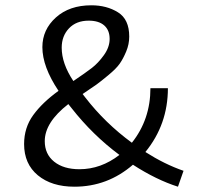

<svg xmlns="http://www.w3.org/2000/svg" viewBox="-20 -700 744 725"><path d="M673 -55 652 5Q570 -21 482 -78Q386 5 261 5Q175 5 123 -38Q71 -81 71 -156Q71 -218 105.5 -265.5Q140 -313 201 -357Q140 -448 140 -522Q140 -588 191 -634Q242 -680 325 -680Q383 -680 425.5 -653.5Q468 -627 468 -562Q468 -533 456.5 -505.5Q445 -478 432 -459.5Q419 -441 389.5 -416.5Q360 -392 344 -380.5Q328 -369 292 -345L302 -332Q377 -235 478 -161Q548 -249 548 -367H614Q614 -230 529 -126Q601 -80 673 -55ZM213 -520Q213 -460 257 -394Q303 -425 327 -443.5Q351 -462 372.5 -492Q394 -522 394 -553Q394 -586 373.5 -604Q353 -622 315 -622Q268 -622 240.5 -593Q213 -564 213 -520ZM280 -61Q361 -61 431 -115Q330 -190 250 -292L238 -307Q149 -238 149 -167Q149 -118 184.5 -89.5Q220 -61 280 -61Z"/></svg>

Font: EauTestText Medium
Style: Regular
Weight: 500
Designer: Christian Thalmann (Catharsis Fonts)
Version: Version 0.001;PS 000.001;hotconv 1.0.88;makeotf.lib2.5.64775